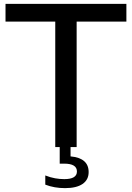

<svg xmlns="http://www.w3.org/2000/svg" viewBox="-20 -760 682 992"><path d="M265.5 0V-648.5H8.5V-740H633V-648.5H376V0ZM316 212Q260.5 212 214 194V146.5Q240.5 157 264.8 161.2Q289 165.5 312 165.5Q377.5 165.5 377.5 126Q377.5 85.5 311.5 85.5H288.5V-10H344.5V48Q438 56.5 438 129Q438 169 406.5 190.5Q375 212 316 212Z"/></svg>

Font: Encode Sans SemiExpanded SemiExpanded Medium
Style: Regular
Weight: 500
Width: 6
Designer: Multiple Designers
Foundry: Impallari Type
Version: Version 3.000; ttfautohint (v1.8.3) -l 8 -r 50 -G 200 -x 14 